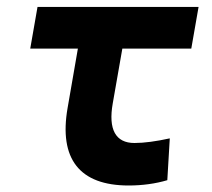

<svg xmlns="http://www.w3.org/2000/svg" viewBox="-20 -538 626 567"><path d="M359.9 9.8C400.4 9.8 439.5 4.4 474.1 -5.9L481.4 -129.4C441.4 -120.6 405.8 -115.7 377 -115.7C321.3 -115.7 299.3 -155.8 313 -232.9L341.3 -394.5H544.9L566.4 -517.6H90.8L69.3 -394.5H210L179.7 -219.7C153.3 -68.8 214.8 9.8 359.9 9.8Z"/></svg>

Font: Cascadia Mono NF
Style: Bold Italic
Weight: 700
Italic angle: -10°
Monospace: yes
Designer: Aaron Bell
Foundry: Saja Typeworks
Version: Version 2404.023